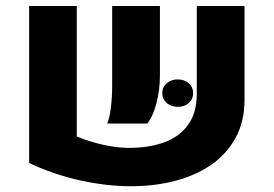

<svg xmlns="http://www.w3.org/2000/svg" viewBox="-20 -608 921 646"><path d="M238.3 -587.9V-148.9Q278.3 -131.8 326.2 -121.1Q374 -110.4 414.1 -110.4Q481.4 -110.4 532.7 -129.2Q584 -147.9 613 -188.2Q642.1 -228.5 642.1 -291.5V-587.9H802.7V-272.9Q802.7 -199.2 772.7 -144.3Q742.7 -89.4 690.2 -53.2Q637.7 -17.1 568.6 0.7Q499.5 18.6 420.9 18.6Q338.4 18.6 249 -1.2Q159.7 -21 78.1 -59.6V-587.9ZM340.8 -192.4Q348.6 -210.4 353 -245.6Q357.4 -280.8 357.4 -319.3V-587.9H518.1V-355Q518.1 -305.7 506.3 -260.7Q494.6 -215.8 475.6 -192.4ZM578.1 -248.5Q555.7 -248.5 540.8 -261.7Q525.9 -274.9 525.9 -294.4Q525.9 -314.5 540.8 -327.6Q555.7 -340.8 578.1 -340.8Q600.6 -340.8 615.2 -327.6Q629.9 -314.5 629.9 -294.4Q629.9 -274.4 615.2 -261.5Q600.6 -248.5 578.1 -248.5Z"/></svg>

Font: Heebo ExtraBold
Style: Regular
Weight: 800
Designer: Oded Ezer
Foundry: Ezer Type House
Version: Version 3.100